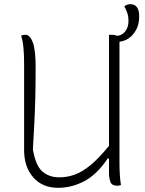

<svg xmlns="http://www.w3.org/2000/svg" viewBox="-20 -876 690 916"><path d="M257 20Q182 20 138.5 -30Q95 -80 95 -160V-570Q95 -614 92 -647Q89 -680 81 -706Q90 -710 101 -710Q123 -710 136.5 -674Q150 -638 150 -556Q150 -477 148.5 -414.5Q147 -352 144 -293Q141 -234 137 -163Q150 -86 182 -58Q214 -30 263 -30Q300 -30 335.5 -42.5Q371 -55 410.5 -87Q450 -119 500 -180V-710H515Q529 -710 538 -705Q556 -707 567 -716Q579 -725 586 -740.5Q593 -756 593 -778Q593 -797 587.5 -813.5Q582 -830 573 -846Q586 -856 603 -856Q622 -856 633 -842Q644 -828 644 -798Q644 -764 632.5 -740Q621 -716 604 -701Q590 -689 576 -683.5Q562 -678 550 -677V-100Q550 -72 551.5 -45.5Q553 -19 557 7Q548 10 540 10Q513 10 506.5 -8.5Q500 -27 500 -50V-120H494Q442 -43 382 -11.5Q322 20 257 20Z"/></svg>

Font: Recursive Sn Csl St Lt
Style: Regular
Weight: 300
Version: Version 1.079;hotconv 1.0.112;makeotfexe 2.5.65598; ttfautoh